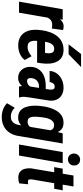

<svg xmlns="http://www.w3.org/2000/svg" viewBox="639 -1431 1000 2322"><g transform="rotate(90 1139.0 -270.0)"><path d="M201.2 -403.3 131.3 0H-2L89.8 -528.3H215.8ZM341.3 -532.7 323.2 -396.5Q312.5 -398.9 301.5 -400.1Q290.5 -401.4 280.3 -401.4Q254.4 -401.9 236.1 -393.1Q217.8 -384.3 205.6 -368.4Q193.4 -352.5 185.3 -332.5Q177.2 -312.5 172.9 -291L149.4 -300.8Q153.3 -331.5 161.9 -372.6Q170.4 -413.6 186.8 -451.7Q203.1 -489.7 230.5 -514.6Q257.8 -539.6 299.3 -539.6Q310.5 -539.1 320.6 -537.1Q330.6 -535.2 341.3 -532.7Z M523.9 9.8Q471.2 8.8 433.6 -10.7Q396 -30.3 373.5 -64.2Q351.1 -98.1 342.8 -141.4Q334.5 -184.6 339.4 -233.9L344.2 -277.3Q351.1 -328.1 368.2 -375.5Q385.3 -422.9 414.3 -460.2Q443.4 -497.6 485.8 -518.6Q528.3 -539.6 585.4 -538.6Q640.1 -537.1 674.1 -514.4Q708 -491.7 725.3 -454.6Q742.7 -417.5 746.6 -372.3Q750.5 -327.1 744.6 -281.2L735.8 -218.8H391.6L408.7 -314.9L617.2 -314.5L619.6 -328.1Q623 -348.6 622.1 -370.8Q621.1 -393.1 610.4 -408.4Q599.6 -423.8 573.2 -425.3Q544.4 -426.8 526.6 -412.4Q508.8 -397.9 499 -374.5Q489.3 -351.1 485.1 -325.4Q481 -299.8 478.5 -277.3L473.1 -233.4Q470.7 -211.4 471.2 -189.2Q471.7 -167 477.3 -147.9Q482.9 -128.9 497.8 -116.7Q512.7 -104.5 540.5 -104Q574.7 -103 603.8 -116.7Q632.8 -130.4 658.2 -151.9L703.6 -68.4Q683.1 -41 653.8 -23.2Q624.5 -5.4 590.6 2.4Q556.6 10.3 523.9 9.8ZM514.2 -599.6 631.3 -750.5H789.1L633.8 -599.6Z M1022 -121.6 1061 -366.7Q1062.5 -380.9 1061.5 -395.5Q1060.5 -410.2 1053.5 -420.7Q1046.4 -431.2 1028.3 -431.6Q1008.8 -432.1 997.1 -423.3Q985.4 -414.6 979 -400.4Q972.7 -386.2 969.7 -370.6L835.9 -369.6Q838.4 -409.7 856.2 -441.2Q874 -472.7 902.3 -494.6Q930.7 -516.6 966.1 -527.8Q1001.5 -539.1 1039.6 -538.6Q1092.3 -537.6 1128.9 -515.6Q1165.5 -493.7 1182.6 -455.1Q1199.7 -416.5 1194.3 -363.8L1156.7 -127.9Q1152.3 -99.1 1149.2 -68.1Q1146 -37.1 1155.8 -8.3L1155.3 0L1024.9 0.5Q1016.6 -29.3 1017.3 -60.3Q1018.1 -91.3 1022 -121.6ZM1073.2 -322.8 1059.6 -240.7 1016.1 -241.2Q997.1 -240.7 981.2 -234.1Q965.3 -227.5 952.9 -215.6Q940.4 -203.6 932.9 -188.2Q925.3 -172.9 923.3 -153.8Q921.4 -141.1 923.1 -128.2Q924.8 -115.2 932.4 -106.4Q939.9 -97.7 955.6 -97.2Q972.7 -97.2 989.3 -104.2Q1005.9 -111.3 1017.1 -124.5Q1028.3 -137.7 1030.3 -155.3L1054.7 -100.6Q1046.4 -78.6 1033.9 -58.3Q1021.5 -38.1 1004.6 -22.2Q987.8 -6.3 966.6 2.4Q945.3 11.2 918.5 10.7Q876 10.3 845.5 -11.5Q814.9 -33.2 799.8 -67.9Q784.7 -102.5 786.6 -144Q788.6 -190.9 808.1 -224.9Q827.6 -258.8 858.6 -280.8Q889.6 -302.7 929.4 -313Q969.2 -323.2 1012.7 -323.2Z M1591.3 -528.3H1713.4L1623.5 -0.5Q1614.7 65.9 1583.3 113.5Q1551.8 161.1 1501.2 185.8Q1450.7 210.4 1382.3 209Q1353.5 207.5 1325.4 200.4Q1297.4 193.4 1271.7 179.2Q1246.1 165 1226.1 145.5L1281.7 51.3Q1300.8 73.2 1327.6 85.7Q1354.5 98.1 1383.3 99.1Q1416 100.1 1437.7 87.9Q1459.5 75.7 1471.9 53.5Q1484.4 31.2 1489.3 1L1559.1 -412.6ZM1258.3 -242.2 1262.2 -277.3Q1267.1 -321.8 1280.5 -368.2Q1293.9 -414.6 1317.9 -454.1Q1341.8 -493.7 1379.2 -516.8Q1416.5 -540 1470.2 -538.1Q1517.6 -536.6 1544.2 -511.2Q1570.8 -485.8 1582.5 -447Q1594.2 -408.2 1596.7 -365.5Q1599.1 -322.8 1596.2 -286.6L1589.8 -235.8Q1583.5 -199.2 1569.6 -156.2Q1555.7 -113.3 1532.7 -74.7Q1509.8 -36.1 1476.6 -12.2Q1443.4 11.7 1397 10.7Q1347.2 9.3 1317.6 -15.1Q1288.1 -39.6 1274.2 -77.9Q1260.3 -116.2 1257.3 -159.7Q1254.4 -203.1 1258.3 -242.2ZM1396.5 -280.8 1392.6 -244.6Q1391.1 -227.1 1389.9 -203.4Q1388.7 -179.7 1391.8 -157.5Q1395 -135.3 1407.5 -120.4Q1419.9 -105.5 1445.8 -104.5Q1477.5 -103 1498.3 -119.6Q1519 -136.2 1529.8 -161.9Q1540.5 -187.5 1545.4 -214.4L1558.6 -307.6Q1559.6 -325.7 1558.6 -345.2Q1557.6 -364.7 1552.5 -382.3Q1547.4 -399.9 1534.2 -411.4Q1521 -422.9 1498.5 -423.8Q1469.7 -425.8 1450.9 -411.9Q1432.1 -397.9 1421.1 -375.7Q1410.2 -353.5 1404.5 -327.9Q1398.9 -302.2 1396.5 -280.8Z M1951.2 -528.3 1858.9 0H1725.6L1817.4 -528.3ZM1835 -662.6Q1834.5 -694.3 1855 -716.3Q1875.5 -738.3 1907.7 -738.8Q1939 -739.3 1959.5 -719.2Q1980 -699.2 1979.5 -667.5Q1980.5 -636.2 1960.2 -614.3Q1939.9 -592.3 1907.2 -591.8Q1876.5 -590.8 1856 -611.1Q1835.4 -631.3 1835 -662.6Z M2279.8 -528.3 2261.2 -425.3H1999L2017.6 -528.3ZM2100.6 -658.7H2233.4L2148.4 -159.7Q2147 -147 2147 -135.3Q2147 -123.5 2152.6 -115.7Q2158.2 -107.9 2173.8 -107.4Q2182.1 -107.4 2190.2 -108.4Q2198.2 -109.4 2206.5 -110.8L2195.8 -2.9Q2178.7 3.4 2161.1 6.3Q2143.6 9.3 2125 8.8Q2079.6 8.3 2054.2 -13.7Q2028.8 -35.6 2019.5 -70.8Q2010.3 -106 2014.2 -146.5Z"/></g></svg>

Font: Roboto Condensed
Style: Bold Italic
Weight: 700
Italic angle: -12°
Designer: Christian Robertson
Foundry: Google
Version: Version 3.0